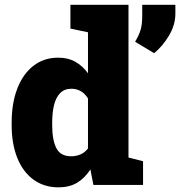

<svg xmlns="http://www.w3.org/2000/svg" viewBox="-20 -782 762 812"><path d="M228 10.3Q166 10.3 121.3 -22.5Q76.7 -55.2 53 -114.5Q29.3 -173.8 29.3 -252.9V-263.2Q29.3 -345.7 53.2 -407.5Q77.1 -469.2 121.3 -503.7Q165.5 -538.1 226.1 -538.1Q268.1 -538.1 298.6 -520.8Q329.1 -503.4 352.1 -472.2V-645.5L277.8 -661.1V-761.7H352.1H523.4V-115.7L585 -100.1V0H375L362.3 -65.4Q338.4 -28.3 305.7 -9Q272.9 10.3 228 10.3ZM281.2 -121.1Q302.7 -121.1 321.3 -129.4Q339.8 -137.7 352.1 -154.3V-365.7Q339.8 -385.7 322 -396.2Q304.2 -406.7 282.2 -406.7Q252.9 -406.7 234.9 -388.7Q216.8 -370.6 208.7 -338.4Q200.7 -306.2 200.7 -263.2V-252.9Q200.7 -189.9 218.3 -155.5Q235.8 -121.1 281.2 -121.1ZM631.8 -557.1 551.3 -605.5Q565.9 -628.9 573.7 -652.8Q581.5 -676.8 581.5 -714.4V-761.7H721.7V-724.1Q721.7 -676.8 694.6 -631.3Q667.5 -585.9 631.8 -557.1Z"/></svg>

Font: Roboto Slab LO Black
Style: Regular
Weight: 900
Designer: Google
Version: Version 2.000